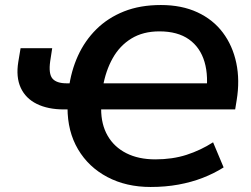

<svg xmlns="http://www.w3.org/2000/svg" viewBox="-20 -735 1002 765"><path d="M580 10Q483 10 408 -29.5Q333 -69 291 -140Q249 -211 249 -306L273 -299H235Q171 -299 126.5 -321Q82 -343 62.5 -385.5Q43 -428 53 -489L62 -543H188L180 -491Q173 -441 189 -422Q205 -403 246 -403H282L254 -381Q263 -452 290.5 -512.5Q318 -573 364 -618.5Q410 -664 474 -689.5Q538 -715 621 -715Q704 -715 766.5 -686Q829 -657 868 -605Q907 -553 921.5 -484Q936 -415 923 -336L917 -299H364L383 -301Q383 -239 409 -194Q435 -149 483.5 -124.5Q532 -100 599 -100Q667 -100 723 -118Q779 -136 829 -168L871 -68Q833 -44 788 -26.5Q743 -9 691 0.5Q639 10 580 10ZM615 -610Q550 -610 503.5 -581.5Q457 -553 429 -503Q401 -453 390 -389L364 -403H836L800 -352Q812 -430 795 -488Q778 -546 733 -578Q688 -610 615 -610Z"/></svg>

Font: Nunito Sans 12pt ExtraLight
Style: Italic
Weight: 200
Italic angle: -9°
Designer: Vernon Adams
Foundry: Vernon Adams
Version: Version 3.101;gftools[0.9.27]